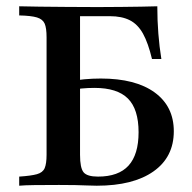

<svg xmlns="http://www.w3.org/2000/svg" viewBox="-20 -591 611 611"><path d="M41.1 0V-29Q79 -31.5 97.6 -36.7Q116.1 -41.9 122.2 -56Q128.2 -70.2 128.2 -98.4V-472.6Q128.2 -501.6 122.2 -515.7Q116.1 -529.8 97.6 -535.5Q79 -541.1 41.1 -541.9V-571Q67.7 -570.2 105.6 -569.8Q143.5 -569.4 190.7 -569Q237.9 -568.5 291.1 -568.5Q333.9 -568.5 367.7 -569Q401.6 -569.4 429.4 -569.8Q457.3 -570.2 480.6 -571Q480.6 -525.8 483.9 -484.3Q487.1 -442.7 493.5 -403.2H463.7Q451.6 -454 435.1 -483.9Q418.5 -513.7 393.1 -526.6Q367.7 -539.5 329.8 -539.5H234.7V-98.4Q234.7 -56.5 246 -42.7Q257.3 -29 291.9 -29Q357.3 -29 389.1 -64.1Q421 -99.2 421 -170.2Q421 -243.5 387.1 -277.4Q353.2 -311.3 280.6 -311.3Q259.7 -311.3 239.1 -309.3Q218.5 -307.3 199.2 -302.4V-331.5Q222.6 -336.3 248.4 -338.7Q274.2 -341.1 300.8 -341.1Q411.3 -341.1 472.2 -296.8Q533.1 -252.4 533.1 -173.4Q533.1 -91.1 468.5 -45.6Q404 0 287.9 0Q274.2 0 257.3 -0.8Q240.3 -1.6 219 -2Q197.6 -2.4 167.7 -2.4Q123.4 -2.4 90.3 -2Q57.3 -1.6 41.1 0Z"/></svg>

Font: Playfair 5pt SemiExpanded Light SemiBold
Style: Regular
Weight: 600
Version: Version 2.001;gftools[0.9.30]